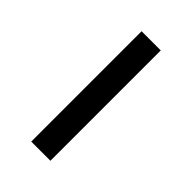

<svg xmlns="http://www.w3.org/2000/svg" viewBox="-153 -513 566 566"><g transform="rotate(45 130.0 -230.0)"><path d="M90 -460H170V0H90Z"/></g></svg>

Font: Von Book
Style: Regular
Weight: 400
Version: Version 4.000; ttfautohint (v1.8.4.7-5d5b)